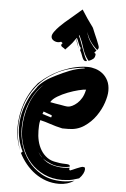

<svg xmlns="http://www.w3.org/2000/svg" viewBox="-63 -940 699 1062"><g transform="rotate(5 286.5 -409.0)"><path d="M414 37Q376 50 356 51.5Q336 53 321 54Q265 54 220 33Q175 12 143 -24Q111 -60 93.5 -108.5Q76 -157 76 -212Q76 -244 82 -278.5Q88 -313 100 -346.5Q112 -380 131 -409Q149 -438 174 -461Q148 -440 130 -411Q111 -382 98 -348.5Q85 -315 79 -279.5Q73 -244 73 -211Q73 -169 86.5 -121.5Q100 -74 130 -33.5Q160 7 207.5 34Q255 61 323 61Q355 61 390 52Q352 77 305 77Q267 77 233.5 65.5Q200 54 171.5 33.5Q143 13 120 -15Q97 -43 81 -75L90 -83Q73 -117 65.5 -151Q58 -185 58 -220Q58 -271 72.5 -318Q87 -365 111 -407L135 -440Q141 -451 152.5 -462Q164 -473 178 -483.5Q192 -494 207.5 -502.5Q223 -511 237 -518Q273 -536 309 -550.5Q345 -565 393 -572L389 -575Q297 -566 233 -530.5Q169 -495 129 -444Q89 -393 71 -332.5Q53 -272 53 -214Q53 -183 58.5 -151.5Q64 -120 75 -89Q50 -149 50 -216Q50 -282 72 -347Q94 -412 141 -467Q201 -522 272 -551.5Q343 -581 409 -581Q430 -581 452 -574Q474 -567 492 -552.5Q510 -538 521.5 -515Q533 -492 533 -459Q533 -432 520 -393Q507 -354 481.5 -317.5Q456 -281 418 -255.5Q380 -230 330 -230H297Q260 -238 229.5 -248.5Q199 -259 172 -265Q168 -249 167.5 -234.5Q167 -220 167 -206Q167 -177 173.5 -149.5Q180 -122 194 -99Q208 -76 229.5 -60.5Q251 -45 282 -41Q301 -37 315 -36.5Q329 -36 338.5 -35.5Q348 -35 352.5 -32.5Q357 -30 357 -23Q347 -20 336.5 -19Q326 -18 315 -18Q280 -18 252 -29.5Q224 -41 204 -56Q227 -33 259 -23.5Q291 -14 322 -14Q339 -14 357 -17Q355 -11 355 -10Q355 -4 360 -2Q364 -3 374 -7.5Q384 -12 394.5 -16.5Q405 -21 415 -24.5Q425 -28 429 -28Q434 -28 438 -26.5Q442 -25 442 -15Q442 -5 435 9Q428 23 414 37ZM276 -359 298 -355Q309 -353 318 -353Q328 -353 341.5 -359.5Q355 -366 368.5 -378Q382 -390 392.5 -408Q403 -426 408 -449L410 -455Q396 -455 368 -448Q340 -441 310 -429.5Q280 -418 254 -402.5Q228 -387 218 -369Q233 -366 247.5 -363.5Q262 -361 276 -359ZM230 -285Q232 -287 232.5 -291Q233 -295 233 -297L186 -314L181 -300ZM202 -58Q195 -66 188 -74Q182 -81 178 -88Q187 -71 202 -58ZM452 -679Q429 -699 413 -722Q397 -745 389 -774Q394 -745 411 -720Q428 -695 448 -675L442 -669Q439 -666 437 -662Q438 -661 440 -660Q442 -659 442.5 -658.5Q443 -658 445 -657Q445 -637 434.5 -628.5Q424 -620 410 -615L406 -619Q385 -646 374 -683Q363 -720 347 -752L344 -749Q351 -735 357.5 -717Q364 -699 371 -680Q378 -661 385 -643.5Q392 -626 401 -613Q398 -612 393 -612Q386 -612 381.5 -618Q377 -624 373.5 -633Q370 -642 366.5 -651.5Q363 -661 358 -668L360 -683Q356 -686 352.5 -693Q349 -700 346 -708Q343 -716 340 -723.5Q337 -731 334 -736Q333 -735 332.5 -734Q332 -733 330 -732Q333 -727 335.5 -720Q338 -713 340.5 -705Q343 -697 345.5 -689.5Q348 -682 350 -678Q347 -682 345 -689Q342 -696 339 -703L334 -718Q332 -726 329 -730Q311 -703 296 -688Q281 -673 275 -666Q270 -672 260.5 -677Q251 -682 251 -689Q251 -694 258 -700L249 -707Q244 -705 240 -704Q236 -703 232 -703Q217 -703 205.5 -711Q194 -719 194 -732Q194 -743 205.5 -759Q217 -775 231.5 -789.5Q246 -804 259 -815.5Q272 -827 275 -829L352 -895Q370 -866 382 -849Q394 -832 401.5 -821.5Q409 -811 413.5 -805Q418 -799 420 -793Q424 -782 431 -766.5Q438 -751 444 -736.5Q450 -722 454.5 -710Q459 -698 459 -694Q459 -686 452 -679Z"/></g></svg>

Font: Finger Paint
Style: Regular
Weight: 400
Designer: Ralph du Carrois
Foundry: Ralph du Carrois
Version: Version 1.001